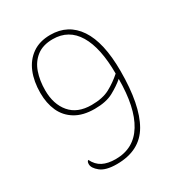

<svg xmlns="http://www.w3.org/2000/svg" viewBox="-174 -842 906 971"><g transform="rotate(-30 279.5 -356.5)"><path d="M227 11Q163 11 133 -13Q103 -37 103 -60Q103 -76 112 -80Q129 -45 159 -29.5Q189 -14 235 -14Q341 -14 395.5 -103Q450 -192 450 -358Q421 -333 379 -310Q337 -287 270 -287Q202 -287 157.5 -314Q113 -341 92 -387.5Q71 -434 71 -494Q71 -561 92 -612.5Q113 -664 155.5 -694Q198 -724 261 -724Q365 -724 421.5 -639.5Q478 -555 478 -388Q478 -190 420 -89.5Q362 11 227 11ZM266 -312Q331 -312 372.5 -334.5Q414 -357 450 -389Q450 -539 402 -619Q354 -699 261 -699Q203 -699 167 -671Q131 -643 115 -596.5Q99 -550 99 -494Q99 -412 141.5 -362Q184 -312 266 -312Z"/></g></svg>

Font: Noto Serif Myanmar Thin
Style: Regular
Weight: 100
Designer: Ben Mitchell and the Monotype Design Team
Foundry: Monotype Imaging Inc.
Version: Version 2.106; ttfautohint (v1.8.4.7-5d5b)